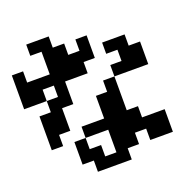

<svg xmlns="http://www.w3.org/2000/svg" viewBox="-166 -1025 1333 1333"><g transform="rotate(-20 500.0 -359.0)"><path d="M333 -26.4H417V57.6H500V-109.4H333ZM250 57.6V-109.4H333V-192.4H500V-359.4H583V-442.4H667V-526.4H750V-609.4H667V-692.4H833V-609.4H917V-442.4H667V-192.4H750V-109.4H917V57.6H750V-26.4H667V57.6H583V140.6H333V57.6ZM0 -442.4V-692.4H83V-609.4H250V-776.4H167V-859.4H333V-776.4H417V-692.4H500V-776.4H583V-609.4H500V-526.4H333V-359.4H250V-192.4H167V-109.4H83V-359.4H167V-442.4ZM167 -442.4H250V-526.4H167Z"/></g></svg>

Font: KH Dot Dougenzaka 12
Style: Regular
Weight: 400
Designer: Original version for X68000 by Keitarou Hiraki (http://hp.vector.co.jp/authors/VA000874/) / TrueType conversion by Homem
Version: Version 1.00.20150527